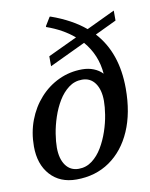

<svg xmlns="http://www.w3.org/2000/svg" viewBox="-87 -832 711 909"><g transform="rotate(-10 268.5 -377.5)"><path d="M207 13Q128 13 81.5 -38.5Q35 -90 35 -176Q35 -243 57 -301Q79 -359 118.5 -403Q158 -447 210.5 -471.5Q263 -496 323 -496Q353 -496 378 -486Q403 -476 420 -458Q413 -549 354 -618L181 -536V-584L321 -650Q267 -696 190 -723V-727L215 -768H219Q318 -733 382 -679L519 -744V-696L416 -647Q511 -543 511 -371Q511 -254 473.5 -168Q436 -82 367.5 -34.5Q299 13 207 13ZM226 -35Q262 -35 290.5 -56.5Q319 -78 339.5 -112.5Q360 -147 373.5 -187Q387 -227 393 -265Q399 -303 399 -331Q399 -385 376.5 -416.5Q354 -448 314 -448Q278 -448 249.5 -426.5Q221 -405 200.5 -371Q180 -337 166.5 -296.5Q153 -256 147 -218Q141 -180 141 -152Q141 -98 163.5 -66.5Q186 -35 226 -35Z"/></g></svg>

Font: Platypi
Style: Italic
Weight: 400
Italic angle: -13°
Designer: David Sargent
Foundry: Bolt Cutter Type
Version: Version 1.200; ttfautohint (v1.8.4.7-5d5b)